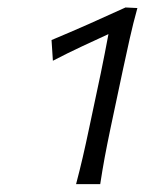

<svg xmlns="http://www.w3.org/2000/svg" viewBox="-20 -782 378 501"><path d="M178.5 -301.5Q188 -337.5 196 -372Q204 -406.5 213 -449.5L243 -591Q248 -616 253.2 -641.8Q258.5 -667.5 263 -693Q229.5 -677.5 193.5 -660.8Q157.5 -644 118 -623.5L114.5 -677.5Q163.5 -698 211.5 -719.2Q259.5 -740.5 307.5 -762.5L338.5 -761Q327.5 -721.5 318.5 -681.2Q309.5 -641 300.5 -599L268.5 -448Q259.5 -405 253.2 -371.2Q247 -337.5 241.5 -301.5Z"/></svg>

Font: Commissioner Flair Light
Style: Italic
Weight: 300
Italic angle: -12°
Designer: Kostas Bartsokas
Foundry: Kostas Bartsokas
Version: Version 1.000; ttfautohint (v1.8.3)